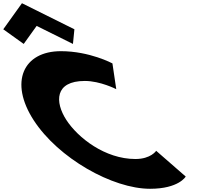

<svg xmlns="http://www.w3.org/2000/svg" viewBox="-429 -1158 1260 1193"><path d="M-408.7 -976 -281.7 -885 -201.3 -997 24.3 -885 33.3 -976 -292.6 -1138ZM412.4 -170C508.4 -170 541.4 -221 541.4 -221L725 -61C725 -61 682.2 15 503.2 15C270.2 15 -66.9 -175 -219.7 -411C-373.2 -648 -284.6 -840 -50.6 -840C128.4 -840 269.6 -764 269.6 -764L293.3 -604C293.3 -604 194.2 -655 98.2 -655C-90.8 -655 -88.3 -523 -17 -413C54.9 -302 223.4 -170 412.4 -170Z"/></svg>

Font: Hussar
Style: BdOpOblSeven
Weight: 700
Foundry: Cannot Into Space Fonts
Version: Version 2.00